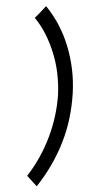

<svg xmlns="http://www.w3.org/2000/svg" viewBox="-60 -833 433 965"><g transform="rotate(-5 156.5 -350.0)"><path d="M211 -799Q188 -778 175 -767Q162 -756 157 -751.5Q152 -747 150.5 -746.5Q149 -746 149 -746Q177 -705 195.5 -659Q214 -613 225 -561Q236 -510 237.5 -457Q239 -404 232 -350Q215 -242 167 -142Q118 -40 42 42Q58 63 67 75Q76 87 80 92Q84 97 84.5 98Q85 99 85 99Q176 3 232 -110Q261 -168 279 -228.5Q297 -289 306 -350Q315 -412 313 -472Q311 -532 299 -590Q287 -648 265 -700Q243 -752 211 -799Z"/></g></svg>

Font: Unageo
Style: Regular-Italic
Weight: 400
Designer: Richard Sepsi
Foundry: Richard Sepsi
Version: Version 2.000